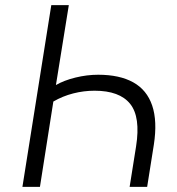

<svg xmlns="http://www.w3.org/2000/svg" viewBox="-20 -725 688 745"><path d="M67 0 179 -705H247L197 -395Q228 -413 272.5 -424Q317 -435 361 -435Q444 -435 497 -405.5Q550 -376 570.5 -315.5Q591 -255 577 -164L551 0H483L508 -157Q526 -271 485 -322Q444 -373 347 -373Q305 -373 264 -362.5Q223 -352 187 -331L135 0Z"/></svg>

Font: Nunito Sans 7pt SemiCondensed Light
Style: Italic
Weight: 300
Width: 4
Italic angle: -9°
Designer: Vernon Adams
Foundry: Vernon Adams
Version: Version 3.101;gftools[0.9.27]